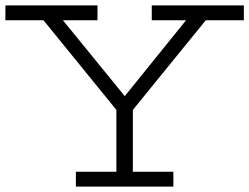

<svg xmlns="http://www.w3.org/2000/svg" viewBox="-20 -691 923 711"><path d="M0 -616H141L411 -284V-55H261V0H622V-55H472V-284L742 -616H883V-671H542V-616H669L442 -335L213 -616H341V-671H0Z"/></svg>

Font: Stint Ultra Expanded
Style: Regular
Weight: 400
Width: 7
Designer: Astigmatic (AOETI)
Foundry: Astigmatic (AOETI)
Version: Version 1.000